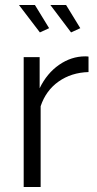

<svg xmlns="http://www.w3.org/2000/svg" viewBox="-20 -750 391 770"><path d="M182 -730H245L302 -637L265 -620ZM56 -730H120L177 -637L140 -620ZM335 -461Q266 -459 215 -423Q164 -387 143 -324V0H75V-521H139V-396Q168 -456 217 -490Q266 -524 322 -524Q330 -524 335 -523Z"/></svg>

Font: Boldmen
Style: Regular
Weight: 400
Designer: Matt McInerney, Pablo Impallari, Rodrigo Fuenzalida
Foundry: LIVING CONCEPT
Version: Version 1.000